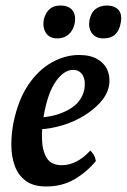

<svg xmlns="http://www.w3.org/2000/svg" viewBox="-20 -666 459 695"><path d="M147 9Q100 9 72.5 -12Q45 -33 33 -67Q21 -101 21 -142Q21 -183 29 -223Q46 -305 82.5 -359Q119 -413 167.5 -440Q216 -467 266 -467Q309 -467 335 -450.5Q361 -434 370.5 -408Q380 -382 374 -353Q367 -321 341.5 -293.5Q316 -266 280.5 -245Q245 -224 204.5 -212Q164 -200 126 -198L129 -241Q187 -245 231 -270.5Q275 -296 285 -341Q291 -372 280 -392.5Q269 -413 244 -413Q212 -413 182.5 -372Q153 -331 138 -246Q131 -204 132 -162.5Q133 -121 149 -94.5Q165 -68 204 -68Q230 -68 256 -81Q282 -94 307 -121Q315 -113 320 -104.5Q325 -96 327 -83Q294 -43 249.5 -17Q205 9 147 9ZM355 -527Q326 -527 312.5 -546Q299 -565 304 -594Q310 -622 327 -634Q344 -646 367 -646Q394 -646 408.5 -630.5Q423 -615 417 -583Q407 -527 355 -527ZM188 -527Q158 -527 145.5 -548Q133 -569 139 -597Q145 -620 159.5 -633Q174 -646 198 -646Q230 -646 243 -627.5Q256 -609 250 -580Q245 -556 228.5 -541.5Q212 -527 188 -527Z"/></svg>

Font: Vollkorn Medium
Style: Italic
Weight: 500
Italic angle: -11°
Designer: Friedrich Althausen
Foundry: Friedrich Althausen
Version: Version 5.000